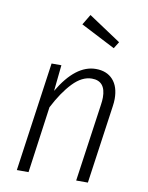

<svg xmlns="http://www.w3.org/2000/svg" viewBox="-87 -843 697 905"><g transform="rotate(10 261.5 -390.0)"><path d="M453 -410Q453 -394 450 -374L397 0H341L394 -372Q397 -392 397 -407Q397 -486 331 -486Q284 -486 240 -440Q196 -394 157 -318L113 0H57L131 -523H178L165 -398Q245 -534 342 -534Q394 -534 423.5 -501.5Q453 -469 453 -410ZM272 -780 427 -677 407 -645 242 -730Z"/></g></svg>

Font: Fira Sans Condensed Light
Style: Italic
Weight: 300
Width: 3
Italic angle: -8°
Designer: Carrois Corporate & Edenspiekermann AG
Foundry: Carrois Corporate GbR & Edenspiekermann AG
Version: Version 4.203